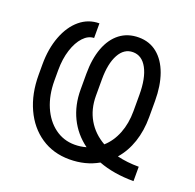

<svg xmlns="http://www.w3.org/2000/svg" viewBox="-102 -643 770 759"><g transform="rotate(20 283.0 -263.5)"><path d="M384.3 -20.5Q331.5 9.8 263.7 9.8Q195.8 9.8 144.3 -24.9Q92.8 -59.6 64.5 -121.3Q36.1 -183.1 36.1 -262.7V-306.6Q36.1 -372.6 55.9 -424.8Q75.7 -477.1 111.1 -506.6Q146.5 -536.1 192.4 -536.1V-474.6Q168 -474.1 147.5 -452.1Q127 -430.2 114.7 -392.1Q102.5 -354 102.5 -306.6V-262.7Q102.5 -201.7 123 -153.8Q143.6 -106 180.2 -78.9Q216.8 -51.8 263.7 -51.8Q288.6 -51.8 312 -58.6Q263.2 -94.2 237.5 -147Q211.9 -199.7 211.9 -264.6V-331.1Q211.9 -394 229.2 -440.4Q246.6 -486.8 279.5 -512Q312.5 -537.1 358.4 -537.1Q403.8 -537.1 436.5 -510.5Q469.2 -483.9 486.6 -435.5Q503.9 -387.2 503.9 -323.2V-254.9Q503.9 -197.8 487.8 -149.9Q471.7 -102.1 440.9 -66.9Q482.9 -56.6 532.2 -56.6V3.9Q448.7 3.9 384.3 -20.5ZM374 -93.3Q404.3 -120.1 420.9 -162.1Q437.5 -204.1 437.5 -255.9V-324.2Q437.5 -395 416 -434.8Q394.5 -474.6 356.4 -474.6Q319.3 -474.6 298.3 -436.3Q277.3 -397.9 277.3 -332V-262.7Q277.3 -206.1 302.5 -162.8Q327.6 -119.6 374 -93.3Z"/></g></svg>

Font: Pretendard Light
Style: Regular
Weight: 300
Designer: Base glyphs from Inter by Rasmus Andersson; Hangeul glyphs from Noto Sans CJK(Source Han Sans) by Jang Soo-young and Kan
Foundry: Kil Hyung-jin
Version: Version 1.309